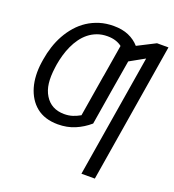

<svg xmlns="http://www.w3.org/2000/svg" viewBox="-137 -659 879 970"><g transform="rotate(20 302.5 -174.5)"><path d="M29.1 -254.6 31.6 -271Q37.3 -307.5 48.7 -342.5Q60 -377.5 77.4 -408.9Q94.8 -440.3 118.1 -466.8Q141.3 -493.3 170.3 -512.3Q199.2 -531.2 234 -542.1Q268.8 -552.9 309.3 -552.9Q356.2 -552.9 390.3 -538Q424.4 -523.1 447.8 -496.4L544 -545.5H605.5L482.6 204.5H410.5L518.8 -454.2L438.6 -409.4L409.8 -237.9L379.6 -54Q345.2 -24.1 303.8 -6.6Q262.4 11 212 11Q141 10.7 96.6 -25.2Q74.6 -43 59.3 -67.5Q44 -92 35.5 -121.4Q27 -150.9 25.4 -184.7Q23.8 -218.4 29.1 -254.6ZM121.1 -104Q154.8 -49 224.8 -48.7Q249.6 -48.7 270.1 -55.4Q290.5 -62.1 309.7 -73.2L346.6 -297.2H346.9L375.4 -469.5Q361.2 -480.8 341.8 -487Q322.4 -493.3 297.6 -493.3Q267.4 -493.3 242.5 -484Q217.7 -474.8 197.6 -458.8Q177.6 -442.8 162.1 -421.3Q146.7 -399.9 135.3 -375Q123.9 -350.1 116.3 -323.5Q108.7 -296.9 104.4 -271L101.9 -253.2Q95.2 -204.5 99.6 -168.1Q104 -131.7 121.1 -104Z"/></g></svg>

Font: Inter P Light
Style: Italic
Weight: 300
Italic angle: 9.39999°
Designer: Rasmus Andersson
Foundry: rsms
Version: Version 3.018;git-588b23468